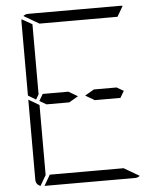

<svg xmlns="http://www.w3.org/2000/svg" viewBox="-64 -1055 943 1111"><g transform="rotate(-5 408.0 -500.0)"><path d="M482 -531H614L654 -508L631 -469H482L429 -500ZM144 -502 99 -529V-959Q99 -968 101 -972L161 -938V-928V-918V-866V-735V-548V-531ZM126 -2Q99 -12 99 -41V-500V-505L134 -485L152 -474L161 -469V-452V-265V-134V-83V-82V-72V-62ZM202 -938 113 -990Q125 -1000 140 -1000H408H676Q686 -1000 690 -998L655 -938H625H439H377ZM614 -62 703 -10Q691 0 676 0H408H149L185 -62H191H377H439ZM334 -469H202L162 -492L185 -531H334L387 -500Z"/></g></svg>

Font: DSEG14 Modern
Style: Light
Weight: 300
Designer: Keshikan(Twitter:@keshinomi_88pro)
Version: Version 0.46